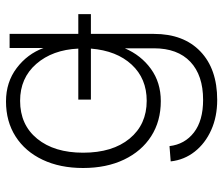

<svg xmlns="http://www.w3.org/2000/svg" viewBox="-72 -510 744 640"><g transform="rotate(-90 300.0 -190.0)"><path d="M287 162Q231 162 186.5 142Q142 122 114.5 87Q87 52 82 7L133 3Q139 54 178.5 84.5Q218 115 287 115Q369 115 414 72.5Q459 30 459 -49V-146Q436 -92 390.5 -59Q345 -26 283 -26Q216 -26 166 -58Q116 -90 88 -148.5Q60 -207 60 -285Q60 -362 87.5 -420Q115 -478 165 -510Q215 -542 282 -542Q346 -542 393 -506.5Q440 -471 460 -417V-530H507V-301H573V-259H507V-49Q507 50 448.5 106Q390 162 287 162ZM284 -73Q358 -73 404.5 -123Q451 -173 458 -259H288V-301H458Q454 -387 407 -441Q360 -495 284 -495Q204 -495 157.5 -438Q111 -381 111 -285Q111 -187 158 -130Q205 -73 284 -73Z"/></g></svg>

Font: Geist Mono ExtraLight
Style: Regular
Weight: 200
Monospace: yes
Designer: Basement.studio, Andrés Briganti, Mateo Zaragoza
Foundry: Basement.studio, Vercel, Andrés Briganti, Guido Ferreyra, Mateo Zaragoza
Version: Version 1.500; ttfautohint (v1.8.4.7-5d5b)